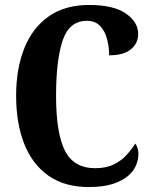

<svg xmlns="http://www.w3.org/2000/svg" viewBox="-20 -744 613 774"><path d="M338 10Q240 10 175 -36Q110 -82 77.5 -164.5Q45 -247 45 -358Q45 -467 78 -549.5Q111 -632 176.5 -678Q242 -724 339 -724Q438 -724 487.5 -689.5Q537 -655 537 -607Q537 -570 508 -545.5Q479 -521 420 -521Q420 -555 411.5 -587Q403 -619 383.5 -639.5Q364 -660 330 -660Q259 -660 232.5 -580.5Q206 -501 206 -358Q206 -208 241.5 -137Q277 -66 364 -66Q408 -66 438.5 -81Q469 -96 490 -119Q511 -142 525 -165Q531 -159 534.5 -146.5Q538 -134 538 -123Q538 -102 529 -79Q520 -56 497.5 -36Q475 -16 436 -3Q397 10 338 10Z"/></svg>

Font: Noto Serif ExtraCondensed ExtraBold
Style: Regular
Weight: 800
Width: 2
Designer: Monotype Design Team
Foundry: Monotype Imaging Inc.
Version: Version 2.013; ttfautohint (v1.8.4.7-5d5b)